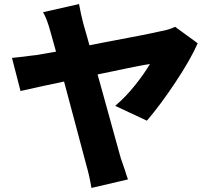

<svg xmlns="http://www.w3.org/2000/svg" viewBox="-20 -849 1040 945"><path d="M390 -733Q400 -699 410 -663Q420 -627 430 -591Q487 -386 488 -383L569 -90L575 -69Q586 -39 595 -11Q605 22 610 34L430 76Q420 15 405 -36L336 -295L300 -430Q241 -651 228 -694Q212 -754 192 -789L369 -829Q379 -774 390 -733ZM703 -255 547 -328Q599 -372 645.5 -430.5Q692 -489 718 -534Q678 -529 472 -485Q388 -468 301.5 -449Q215 -430 175 -422L81 -401L39 -564Q71 -567 133 -575L159 -578Q213 -586 399 -622Q420 -626 445.5 -631Q471 -636 501 -642Q696 -678 774 -696Q810 -702 842 -717L953 -636Q919 -558 844.5 -445.5Q770 -333 703 -255Z"/></svg>

Font: Merged Yaku Han JP Black
Style: Regular
Weight: 900
Designer: Ryoko NISHIZUKA 西塚涼子 (kana, bopomofo & ideographs); Paul D. Hunt (Latin, Greek & Cyrillic); Sandoll Communications 산돌커뮤니
Foundry: Adobe
Version: Version 2.004